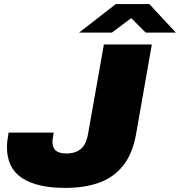

<svg xmlns="http://www.w3.org/2000/svg" viewBox="-20 -905 878 937"><path d="M299 12Q160 12 87 -36.5Q14 -85 14 -187Q14 -202 16 -218.5Q18 -235 22 -258H242Q239 -240 237.5 -230.5Q236 -221 236 -214Q236 -183 253 -169.5Q270 -156 304 -156Q348 -156 374.5 -178Q401 -200 410 -253L487 -688H721L644 -250Q627 -155 581.5 -97.5Q536 -40 465 -14Q394 12 299 12ZM366 -746 545 -885H709L838 -746H691L593 -844H657L526 -746Z"/></svg>

Font: Archivo SemiExpanded Black
Style: Italic
Weight: 900
Width: 6
Italic angle: -10°
Designer: Hector Gatti
Foundry: Omnibus-Type
Version: Version 2.001